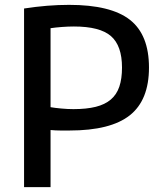

<svg xmlns="http://www.w3.org/2000/svg" viewBox="-20 -770 662 790"><path d="M79 -735Q176 -750 264 -750Q436 -750 514.5 -688.5Q593 -627 593 -492Q593 -358 514 -295.5Q435 -233 266 -233Q247 -233 228 -233Q209 -233 188 -235V0H79ZM282 -321Q336 -321 374 -330.5Q412 -340 436 -360.5Q460 -381 471 -413.5Q482 -446 482 -492Q482 -582 436.5 -621.5Q391 -661 284 -661Q261 -661 234.5 -659Q208 -657 188 -654V-329Q205 -326 232 -323.5Q259 -321 282 -321Z"/></svg>

Font: Encode Sans Narrow
Style: Medium
Weight: 500
Designer: Pablo Impallari, Andres Torresi
Foundry: Pablo Impallari, Andres Torresi
Version: Version 1.000; ttfautohint (v1.00) -l 8 -r 50 -G 200 -x 14 -